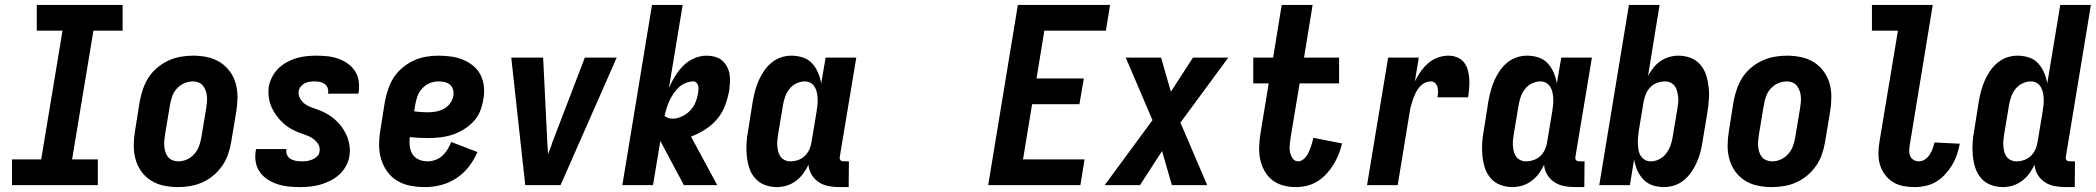

<svg xmlns="http://www.w3.org/2000/svg" viewBox="-20 -755 8547 783"><path d="M29 0V-105H148L235 -630H130V-735H480V-630H361L274 -105H379V0Z M706 8Q676 8 647.5 2Q619 -4 595.5 -19Q572 -34 556 -56.5Q540 -79 532.5 -106.5Q525 -134 525.5 -164Q526 -194 531 -223L550 -343Q555 -368 563.5 -393Q572 -418 586.5 -440Q601 -462 622 -479.5Q643 -497 667 -508Q691 -519 716.5 -523.5Q742 -528 767 -528Q797 -528 825.5 -522Q854 -516 877.5 -501Q901 -486 917.5 -463.5Q934 -441 941.5 -413.5Q949 -386 948.5 -356Q948 -326 943 -297L923 -177Q919 -152 910.5 -127Q902 -102 887 -80Q872 -58 851.5 -40.5Q831 -23 807 -12Q783 -1 757 3.5Q731 8 706 8ZM707 -97Q725 -97 742 -104.5Q759 -112 772 -126.5Q785 -141 791.5 -158.5Q798 -176 801 -194L821 -314Q823 -326 824 -338Q825 -350 824 -362Q823 -374 819 -385Q815 -396 808 -405Q801 -414 790 -418.5Q779 -423 767 -423Q749 -423 731.5 -415.5Q714 -408 701 -393.5Q688 -379 682 -361.5Q676 -344 673 -326L653 -206Q651 -194 650 -182Q649 -170 650 -158Q651 -146 654.5 -135Q658 -124 665 -115Q672 -106 683.5 -101.5Q695 -97 707 -97Z M1202 8Q1178 8 1155 5.5Q1132 3 1111 -4Q1090 -11 1071.5 -23Q1053 -35 1040 -53Q1027 -71 1023 -93.5Q1019 -116 1023 -140L1024 -147H1148V-145Q1146 -133 1151 -122.5Q1156 -112 1165.5 -106.5Q1175 -101 1187 -99Q1199 -97 1211 -97Q1222 -97 1232.5 -98.5Q1243 -100 1254 -104.5Q1265 -109 1273.5 -117.5Q1282 -126 1283 -137Q1286 -153 1278 -166.5Q1270 -180 1257.5 -189Q1245 -198 1230.5 -203Q1216 -208 1201.5 -213.5Q1187 -219 1173.5 -226Q1160 -233 1148 -242Q1136 -251 1125.5 -262Q1115 -273 1106.5 -285Q1098 -297 1091 -310.5Q1084 -324 1080 -339Q1076 -354 1075 -370Q1074 -386 1076 -402Q1080 -422 1090 -441.5Q1100 -461 1115.5 -476Q1131 -491 1150 -501.5Q1169 -512 1189.5 -518Q1210 -524 1230.5 -526Q1251 -528 1271 -528Q1294 -528 1316.5 -525.5Q1339 -523 1360 -515.5Q1381 -508 1398.5 -495.5Q1416 -483 1427.5 -465.5Q1439 -448 1442.5 -425.5Q1446 -403 1443 -380L1441 -373H1317L1318 -375Q1320 -386 1316 -396.5Q1312 -407 1303.5 -413Q1295 -419 1284.5 -421Q1274 -423 1263 -423Q1253 -423 1242.5 -421.5Q1232 -420 1223 -415.5Q1214 -411 1207 -402.5Q1200 -394 1198 -384Q1196 -368 1203.5 -354Q1211 -340 1223.5 -331Q1236 -322 1250.5 -317Q1265 -312 1279.5 -306.5Q1294 -301 1307.5 -294Q1321 -287 1333 -278Q1345 -269 1355.5 -258.5Q1366 -248 1375 -235.5Q1384 -223 1390.5 -209.5Q1397 -196 1401 -181.5Q1405 -167 1406.5 -151Q1408 -135 1405 -119Q1402 -98 1391 -78Q1380 -58 1363.5 -43Q1347 -28 1327 -18Q1307 -8 1286 -2Q1265 4 1244 6Q1223 8 1202 8Z M1714 8Q1683 8 1654 2.5Q1625 -3 1600.5 -17.5Q1576 -32 1559.5 -55Q1543 -78 1534.5 -105.5Q1526 -133 1526 -163Q1526 -193 1531 -223L1550 -343Q1555 -368 1563.5 -393Q1572 -418 1586.5 -440Q1601 -462 1622 -479.5Q1643 -497 1667 -508Q1691 -519 1716.5 -523.5Q1742 -528 1767 -528Q1793 -528 1819 -524.5Q1845 -521 1868 -511.5Q1891 -502 1910 -486.5Q1929 -471 1940 -449Q1951 -427 1953.5 -401Q1956 -375 1951 -349Q1947 -324 1937.5 -300.5Q1928 -277 1909.5 -258Q1891 -239 1868.5 -225.5Q1846 -212 1821.5 -204.5Q1797 -197 1772.5 -194.5Q1748 -192 1724 -192Q1705 -192 1687.5 -193Q1670 -194 1651 -196Q1649 -178 1651 -159.5Q1653 -141 1662 -126.5Q1671 -112 1687.5 -104.5Q1704 -97 1723 -97Q1739 -97 1755 -102.5Q1771 -108 1783.5 -119.5Q1796 -131 1805 -145.5Q1814 -160 1820 -176L1927 -135Q1914 -104 1892.5 -76Q1871 -48 1841.5 -28.5Q1812 -9 1779 -0.5Q1746 8 1714 8ZM1724 -297Q1741 -297 1757.5 -300Q1774 -303 1789.5 -311Q1805 -319 1815.5 -333.5Q1826 -348 1829 -365Q1831 -378 1827.5 -390Q1824 -402 1814.5 -410Q1805 -418 1792.5 -420.5Q1780 -423 1767 -423Q1749 -423 1731.5 -415.5Q1714 -408 1701 -393.5Q1688 -379 1682 -361.5Q1676 -344 1673 -326L1669 -301Q1682 -299 1696 -298Q1710 -297 1724 -297Z M2122 0 2065 -520H2195L2212 -173Q2213 -162 2213.5 -150.5Q2214 -139 2215 -127Q2220 -139 2224.5 -150.5Q2229 -162 2232 -173L2365 -520H2495L2266 0Z M2518 0 2639 -735H2764L2708 -396Q2718 -420 2732.5 -443.5Q2747 -467 2766 -486.5Q2785 -506 2810.5 -517Q2836 -528 2861 -528Q2879 -528 2895.5 -523.5Q2912 -519 2924 -509Q2936 -499 2944 -484.5Q2952 -470 2955 -454Q2958 -438 2957 -420.5Q2956 -403 2954 -386Q2948 -355 2937 -325Q2926 -295 2905 -270Q2884 -245 2856 -227Q2828 -209 2798 -198L2905 0H2769L2673 -180L2643 0ZM2722 -271Q2741 -271 2760.5 -280Q2780 -289 2794.5 -304Q2809 -319 2816.5 -338Q2824 -357 2827 -376Q2828 -384 2828.5 -391.5Q2829 -399 2827 -406Q2825 -413 2820 -418Q2815 -423 2807 -423Q2792 -423 2776 -416.5Q2760 -410 2748 -398.5Q2736 -387 2726.5 -373Q2717 -359 2710 -344Q2703 -329 2698.5 -313.5Q2694 -298 2690 -282Q2697 -277 2705 -274Q2713 -271 2722 -271Z M3148 8Q3122 8 3098.5 -1Q3075 -10 3059 -28.5Q3043 -47 3035.5 -70.5Q3028 -94 3025.5 -119.5Q3023 -145 3024.5 -171Q3026 -197 3031 -223L3050 -343Q3054 -364 3059.5 -385Q3065 -406 3074 -426.5Q3083 -447 3096 -466Q3109 -485 3126.5 -499.5Q3144 -514 3165 -521Q3186 -528 3207 -528Q3232 -528 3254.5 -520.5Q3277 -513 3292 -496.5Q3307 -480 3316 -459Q3325 -438 3329 -415L3347 -520H3472L3405 -117Q3404 -113 3404.5 -109Q3405 -105 3407.5 -102Q3410 -99 3414 -98Q3418 -97 3422 -97H3442L3441 8H3404Q3381 8 3359.5 4Q3338 0 3320 -11.5Q3302 -23 3290.5 -41.5Q3279 -60 3277 -83Q3268 -64 3255.5 -47Q3243 -30 3225.5 -17Q3208 -4 3188 2Q3168 8 3148 8ZM3204 -97Q3219 -97 3235 -102.5Q3251 -108 3263 -120Q3275 -132 3281.5 -147.5Q3288 -163 3290 -179L3310 -299Q3312 -312 3313.5 -325Q3315 -338 3314.5 -351Q3314 -364 3311.5 -376.5Q3309 -389 3303 -399.5Q3297 -410 3286.5 -416.5Q3276 -423 3262 -423Q3245 -423 3228 -415Q3211 -407 3199.5 -392.5Q3188 -378 3182 -361Q3176 -344 3173 -326L3153 -206Q3151 -194 3150 -182Q3149 -170 3150 -158.5Q3151 -147 3154 -135.5Q3157 -124 3163.5 -115.5Q3170 -107 3180.5 -102Q3191 -97 3204 -97Z M4010 0 4131 -735H4507L4490 -630H4239L4207 -435H4400L4382 -330H4189L4152 -105H4403L4386 0Z M4485 0 4680 -265 4571 -520H4715L4755 -381L4845 -520H4989L4794 -255L4903 0H4759L4719 -139L4629 0Z M5265 8Q5238 8 5213.5 1.5Q5189 -5 5169.5 -20Q5150 -35 5137.5 -57Q5125 -79 5119.5 -104Q5114 -129 5115 -155.5Q5116 -182 5120 -209L5154 -415H5091V-520H5172L5207 -735H5333L5298 -520H5441V-415H5280L5243 -192Q5241 -177 5239.5 -162.5Q5238 -148 5241 -134Q5244 -120 5252 -108.5Q5260 -97 5275 -97Q5284 -97 5293 -103.5Q5302 -110 5308 -118.5Q5314 -127 5318 -136.5Q5322 -146 5325.5 -155.5Q5329 -165 5331.5 -174.5Q5334 -184 5336 -193L5453 -170Q5448 -148 5439.5 -126.5Q5431 -105 5418.5 -84.5Q5406 -64 5389.5 -46Q5373 -28 5353 -15.5Q5333 -3 5310 2.5Q5287 8 5265 8Z M5555 0 5641 -520H5766L5750 -423Q5760 -444 5773.5 -463Q5787 -482 5804 -497Q5821 -512 5843 -520Q5865 -528 5887 -528Q5906 -528 5923 -521Q5940 -514 5950.5 -500.5Q5961 -487 5966 -469Q5971 -451 5972 -432.5Q5973 -414 5971.5 -395.5Q5970 -377 5967 -358H5842Q5844 -368 5844.5 -378.5Q5845 -389 5842.5 -399Q5840 -409 5833 -416Q5826 -423 5815 -423Q5802 -423 5789.5 -416.5Q5777 -410 5768 -399Q5759 -388 5753 -375.5Q5747 -363 5742.5 -350.5Q5738 -338 5734.5 -325Q5731 -312 5729 -299L5680 0Z M6148 8Q6122 8 6098.5 -1Q6075 -10 6059 -28.5Q6043 -47 6035.5 -70.5Q6028 -94 6025.5 -119.5Q6023 -145 6024.5 -171Q6026 -197 6031 -223L6050 -343Q6054 -364 6059.5 -385Q6065 -406 6074 -426.5Q6083 -447 6096 -466Q6109 -485 6126.5 -499.5Q6144 -514 6165 -521Q6186 -528 6207 -528Q6232 -528 6254.5 -520.5Q6277 -513 6292 -496.5Q6307 -480 6316 -459Q6325 -438 6329 -415L6347 -520H6472L6405 -117Q6404 -113 6404.5 -109Q6405 -105 6407.5 -102Q6410 -99 6414 -98Q6418 -97 6422 -97H6442L6441 8H6404Q6381 8 6359.5 4Q6338 0 6320 -11.5Q6302 -23 6290.5 -41.5Q6279 -60 6277 -83Q6268 -64 6255.5 -47Q6243 -30 6225.5 -17Q6208 -4 6188 2Q6168 8 6148 8ZM6204 -97Q6219 -97 6235 -102.5Q6251 -108 6263 -120Q6275 -132 6281.5 -147.5Q6288 -163 6290 -179L6310 -299Q6312 -312 6313.5 -325Q6315 -338 6314.5 -351Q6314 -364 6311.5 -376.5Q6309 -389 6303 -399.5Q6297 -410 6286.5 -416.5Q6276 -423 6262 -423Q6245 -423 6228 -415Q6211 -407 6199.5 -392.5Q6188 -378 6182 -361Q6176 -344 6173 -326L6153 -206Q6151 -194 6150 -182Q6149 -170 6150 -158.5Q6151 -147 6154 -135.5Q6157 -124 6163.5 -115.5Q6170 -107 6180.5 -102Q6191 -97 6204 -97Z M6766 8Q6741 8 6719 0.5Q6697 -7 6681.5 -23.5Q6666 -40 6657 -61Q6648 -82 6644 -105L6627 0H6502L6623 -735H6748L6701 -446Q6711 -464 6723.5 -479.5Q6736 -495 6752 -506Q6768 -517 6787 -522.5Q6806 -528 6825 -528Q6851 -528 6874.5 -519Q6898 -510 6914 -491.5Q6930 -473 6937.5 -449.5Q6945 -426 6948 -400.5Q6951 -375 6949 -349Q6947 -323 6943 -297L6923 -177Q6920 -156 6914.5 -135Q6909 -114 6900 -93.5Q6891 -73 6878 -54Q6865 -35 6847.5 -20.5Q6830 -6 6808.5 1Q6787 8 6766 8ZM6712 -97Q6729 -97 6745.5 -105Q6762 -113 6773.5 -127.5Q6785 -142 6791.5 -159Q6798 -176 6801 -194L6821 -314Q6823 -326 6824 -338Q6825 -350 6823.5 -361.5Q6822 -373 6819 -384.5Q6816 -396 6809.5 -404.5Q6803 -413 6793 -418Q6783 -423 6770 -423Q6755 -423 6739 -417.5Q6723 -412 6711 -400Q6699 -388 6692.5 -372.5Q6686 -357 6683 -341L6663 -221Q6661 -208 6660 -195Q6659 -182 6659.5 -169Q6660 -156 6662 -143.5Q6664 -131 6670.5 -120.5Q6677 -110 6687.5 -103.5Q6698 -97 6712 -97Z M7206 8Q7176 8 7147.5 2Q7119 -4 7095.5 -19Q7072 -34 7056 -56.5Q7040 -79 7032.5 -106.5Q7025 -134 7025.5 -164Q7026 -194 7031 -223L7050 -343Q7055 -368 7063.5 -393Q7072 -418 7086.5 -440Q7101 -462 7122 -479.5Q7143 -497 7167 -508Q7191 -519 7216.5 -523.5Q7242 -528 7267 -528Q7297 -528 7325.5 -522Q7354 -516 7377.5 -501Q7401 -486 7417.5 -463.5Q7434 -441 7441.5 -413.5Q7449 -386 7448.5 -356Q7448 -326 7443 -297L7423 -177Q7419 -152 7410.5 -127Q7402 -102 7387 -80Q7372 -58 7351.5 -40.5Q7331 -23 7307 -12Q7283 -1 7257 3.5Q7231 8 7206 8ZM7207 -97Q7225 -97 7242 -104.5Q7259 -112 7272 -126.5Q7285 -141 7291.5 -158.5Q7298 -176 7301 -194L7321 -314Q7323 -326 7324 -338Q7325 -350 7324 -362Q7323 -374 7319 -385Q7315 -396 7308 -405Q7301 -414 7290 -418.5Q7279 -423 7267 -423Q7249 -423 7231.5 -415.5Q7214 -408 7201 -393.5Q7188 -379 7182 -361.5Q7176 -344 7173 -326L7153 -206Q7151 -194 7150 -182Q7149 -170 7150 -158Q7151 -146 7154.5 -135Q7158 -124 7165 -115Q7172 -106 7183.5 -101.5Q7195 -97 7207 -97Z M7788 8Q7764 8 7741 3.5Q7718 -1 7699 -13Q7680 -25 7666.5 -43.5Q7653 -62 7646.5 -84Q7640 -106 7640.5 -130.5Q7641 -155 7645 -179L7720 -630H7614V-735H7862L7768 -162Q7766 -150 7766 -138.5Q7766 -127 7770.5 -117.5Q7775 -108 7784.5 -102.5Q7794 -97 7806 -97Q7819 -97 7830.5 -105Q7842 -113 7849.5 -124.5Q7857 -136 7861.5 -148.5Q7866 -161 7869 -174L7972 -169V-168Q7968 -146 7960.5 -124Q7953 -102 7941 -82Q7929 -62 7912.5 -44Q7896 -26 7876 -14Q7856 -2 7833 3Q7810 8 7788 8Z M8148 8Q8122 8 8098.5 -1Q8075 -10 8059 -28.5Q8043 -47 8035.5 -70.5Q8028 -94 8025.5 -119.5Q8023 -145 8024.5 -171Q8026 -197 8031 -223L8050 -343Q8054 -364 8059.5 -385Q8065 -406 8074 -426.5Q8083 -447 8096 -466Q8109 -485 8126.5 -499.5Q8144 -514 8165 -521Q8186 -528 8207 -528Q8232 -528 8254.5 -520.5Q8277 -513 8292 -496.5Q8307 -480 8316 -459Q8325 -438 8329 -415L8382 -735H8507L8405 -117Q8404 -113 8404.5 -109Q8405 -105 8407.5 -102Q8410 -99 8414 -98Q8418 -97 8422 -97H8442L8441 8H8404Q8381 8 8359.5 4Q8338 0 8320 -11.5Q8302 -23 8290.5 -41.5Q8279 -60 8277 -83Q8268 -64 8255.5 -47Q8243 -30 8225.5 -17Q8208 -4 8188 2Q8168 8 8148 8ZM8204 -97Q8219 -97 8235 -102.5Q8251 -108 8263 -120Q8275 -132 8281.5 -147.5Q8288 -163 8290 -179L8310 -299Q8312 -312 8313.5 -325Q8315 -338 8314.5 -351Q8314 -364 8311.5 -376.5Q8309 -389 8303 -399.5Q8297 -410 8286.5 -416.5Q8276 -423 8262 -423Q8245 -423 8228 -415Q8211 -407 8199.5 -392.5Q8188 -378 8182 -361Q8176 -344 8173 -326L8153 -206Q8151 -194 8150 -182Q8149 -170 8150 -158.5Q8151 -147 8154 -135.5Q8157 -124 8163.5 -115.5Q8170 -107 8180.5 -102Q8191 -97 8204 -97Z"/></svg>

Font: Iosevka Extrabold
Style: Italic
Weight: 800
Italic angle: -9°
Monospace: yes
Designer: Belleve Invis
Foundry: Belleve Invis
Version: Version 32.5.0; ttfautohint (v1.8.4)